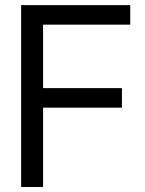

<svg xmlns="http://www.w3.org/2000/svg" viewBox="-20 -748 580 768"><path d="M64.5 0V-727.5H501V-649.4H152.3V-395.5H467.8V-317.4H152.3V0Z"/></svg>

Font: Inter Tight
Style: Regular
Weight: 400
Designer: Rasmus Andersson
Foundry: rsms
Version: Version 3.002